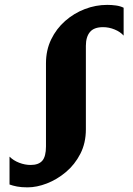

<svg xmlns="http://www.w3.org/2000/svg" viewBox="-20 -774 560 806"><path d="M95.5 12.5Q69.5 12.5 51.5 9Q33.5 5.5 20 0.5V-116.5Q36.5 -100 60.5 -90.8Q84.5 -81.5 108.5 -81.5Q142 -81.5 157.5 -99.2Q173 -117 173 -159.5V-508Q173 -563.5 194.8 -608.5Q216.5 -653.5 253.5 -686Q290.5 -718.5 336.2 -736Q382 -753.5 430 -753.5Q448.5 -753.5 466.8 -751Q485 -748.5 499 -741.5V-624.5Q485 -640.5 461.2 -650.2Q437.5 -660 412.5 -660Q374.5 -660 357.5 -639.5Q340.5 -619 340.5 -581.5V-231Q340.5 -173.5 317.2 -128.2Q294 -83 256.8 -51.8Q219.5 -20.5 177 -4Q134.5 12.5 95.5 12.5Z"/></svg>

Font: Merriweather 60pt ExtraBold
Style: Regular
Weight: 800
Version: Version 2.100